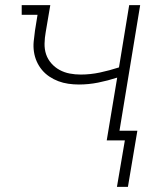

<svg xmlns="http://www.w3.org/2000/svg" viewBox="-20 -550 640 752"><path d="M481 182H438L469 0H398L439 -246Q402 -234 364.5 -226.5Q327 -219 289 -219Q268 -219 247.5 -222Q227 -225 208.5 -232Q190 -239 173.5 -250Q157 -261 144.5 -276Q132 -291 124 -309Q116 -327 113 -347Q110 -367 112 -388Q114 -409 117 -430L127 -492H65V-530H177L159 -424Q155 -402 154.5 -379.5Q154 -357 160.5 -337.5Q167 -318 181 -302Q195 -286 213.5 -276Q232 -266 253 -262Q274 -258 296 -258Q334 -258 371.5 -266Q409 -274 446 -286L486 -530H529L448 -38H518Z"/></svg>

Font: Iosevka Slab XLtEx
Style: Italic
Weight: 200
Width: 7
Italic angle: -9°
Monospace: yes
Designer: Belleve Invis
Foundry: Belleve Invis
Version: Version 11.1.0; ttfautohint (v1.8.3)